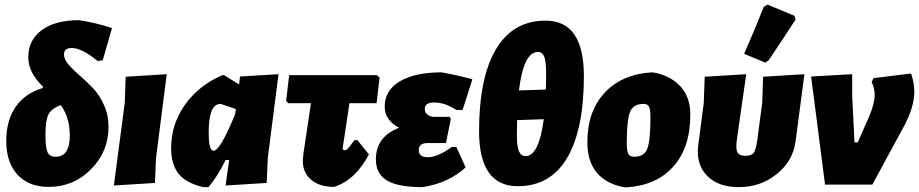

<svg xmlns="http://www.w3.org/2000/svg" viewBox="-20 -796 3963 828"><path d="M190 10Q104 10 55.5 -42.5Q7 -95 7 -188Q7 -276 47 -334.5Q87 -393 163 -416L166 -422Q102 -482 102 -549Q102 -624 160.5 -666.5Q219 -709 321 -709Q397 -697 463 -675L423 -536L401 -533Q333 -589 289 -589Q256 -589 256 -561Q256 -540 276 -517Q296 -494 324 -470Q352 -446 380 -417Q408 -388 428 -344Q448 -300 448 -249Q448 -142 372.5 -66Q297 10 190 10ZM176 -215Q176 -159 185 -139.5Q194 -120 220 -120Q281 -120 281 -212Q281 -289 242 -343Q202 -328 189 -302.5Q176 -277 176 -215Z M699 -476 653 -116 648 -7 471 4 518 -352 522 -465Z M856 11Q778 -8 748 -49.5Q718 -91 718 -157Q718 -260 777.5 -344Q837 -428 939 -472H946L1011 -432L1015 -466L1181 -476L1135 -116L1130 -7L953 4L968 -106H953Q918 -35 879 11ZM880 -225Q880 -146 901 -146Q930 -146 994 -304L997 -326L931 -348Q880 -348 880 -225Z M1421 10Q1357 10 1320.5 -22Q1284 -54 1286 -107L1289 -137L1321 -351H1223L1214 -361L1227 -472H1605L1617 -461L1604 -351H1487L1459 -165L1458 -157Q1458 -148 1467 -148Q1473 -148 1480 -155Q1487 -162 1508 -191L1521 -192L1571 -130Q1512 -19 1421 10Z M1801 11Q1697 11 1649 -17.5Q1601 -46 1601 -109Q1601 -206 1701 -245Q1639 -278 1639 -336Q1639 -406 1704 -445Q1769 -484 1885 -484Q1951 -472 2017 -454L1975 -322H1948Q1898 -354 1853 -354Q1812 -354 1812 -327Q1812 -298 1848 -292H1920L1924 -282L1903 -179H1823Q1786 -179 1786 -148Q1786 -118 1825 -118Q1868 -118 1928 -162H1948L1988 -74Q1912 -5 1801 11Z M2213 7Q2046 7 2046 -230Q2046 -461 2119 -584Q2192 -707 2333 -707Q2498 -707 2498 -468Q2498 -238 2426 -115.5Q2354 7 2213 7ZM2300 -572Q2238 -572 2218 -406L2334 -410Q2335 -433 2335 -483Q2335 -531 2327 -551.5Q2319 -572 2300 -572ZM2247 -123Q2304 -123 2325 -282L2210 -278Q2210 -268 2209.5 -246.5Q2209 -225 2209 -213Q2209 -164 2218 -143.5Q2227 -123 2247 -123Z M2791 -484 2807 -482Q2877 -466 2917 -420.5Q2957 -375 2957 -301Q2957 -159 2883 -77Q2809 5 2679 12L2663 10Q2513 -24 2513 -183Q2513 -316 2587.5 -396Q2662 -476 2791 -484ZM2756 -348Q2710 -348 2696.5 -312Q2683 -276 2683 -179Q2683 -145 2689.5 -132.5Q2696 -120 2715 -120Q2759 -120 2772 -156Q2785 -192 2785 -290Q2785 -323 2779 -335.5Q2773 -348 2756 -348Z M3274 -767 3290 -776 3406 -728 3411 -712Q3353 -622 3295 -536L3280 -526L3189 -564Q3240 -680 3274 -767ZM3166 11Q3077 11 3029 -38.5Q2981 -88 2991 -168L3015 -352L3019 -465L3198 -476L3158 -196Q3152 -155 3160 -139.5Q3168 -124 3194 -124Q3221 -124 3230.5 -137Q3240 -150 3246 -194L3267 -352L3271 -465L3449 -476L3411 -187Q3400 -102 3330 -45.5Q3260 11 3166 11Z M3909 -479Q3923 -439 3923 -401Q3923 -333 3876 -247L3742 0H3538L3478 -466L3655 -476V-385L3665 -182H3679L3727 -291Q3752 -349 3752 -386Q3752 -416 3739 -442L3747 -459Z"/></svg>

Font: Alegreya Sans SC Black
Style: Italic
Weight: 900
Italic angle: -7°
Designer: Juan Pablo del Peral
Foundry: Huerta Tipografica
Version: Version 2.007